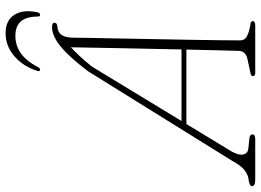

<svg xmlns="http://www.w3.org/2000/svg" viewBox="-168 -768 908 668"><g transform="rotate(-90 286.0 -434.0)"><path d="M93.5 -83Q79 -57.5 82.5 -41.8Q86 -26 103 -24L138 -20.5Q152.5 -19 152.5 -9.5Q152.5 0 135.5 0H-6Q-27.5 0 -27.5 -11Q-27.5 -20 -6 -23Q11.5 -24.5 28 -37.2Q44.5 -50 60 -79.5L372 -581.5Q421.5 -647 458.2 -677Q495 -707 526 -707Q541 -707 541 -698.5Q541 -689 525 -688Q490.5 -685.5 489 -637Q489 -615 488 -570Q487 -525 486 -466.5Q485 -408 483.8 -345Q482.5 -282 481.5 -223.5Q480.5 -165 480 -119.8Q479.5 -74.5 479.5 -52.5Q479.5 -37 493.2 -29.2Q507 -21.5 533 -17Q546.5 -16.5 546.5 -8.5Q546.5 0 531 0H366.5Q355 0 355 -8Q355 -14.5 365.5 -16.5L412 -26.5Q441.5 -32 443 -56Q444 -79 445 -128.2Q446 -177.5 447.5 -239.5H188.5ZM388.5 -568.5 199 -256.5H448Q449 -310 450.2 -366.5Q451.5 -423 452.5 -476Q453.5 -529 454.2 -572Q455 -615 455.5 -641Q444.5 -631.5 427 -613Q409.5 -594.5 388.5 -568.5ZM495 -834.5Q462.5 -834.5 435.5 -816Q408.5 -797.5 386.5 -756Q383 -748.5 377.5 -748.5Q371 -748.5 373 -757Q388 -806 423.5 -837.2Q459 -868.5 504.5 -868.5Q550 -868.5 569 -837.2Q588 -806 577 -757Q575 -748.5 568 -748.5Q563 -748.5 562.5 -756Q562 -797.5 545 -816Q528 -834.5 495 -834.5Z"/></g></svg>

Font: Fraunces 9pt Thin
Style: Italic
Weight: 100
Italic angle: -16°
Version: Version 1.000;[b76b70a41]